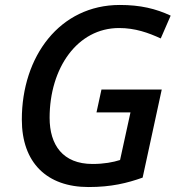

<svg xmlns="http://www.w3.org/2000/svg" viewBox="-20 -744 722 774"><path d="M337 10C429 10 493 -6 555 -28L632 -383H389L369 -291H506L464 -99C436 -90 399 -83 353 -83C233 -83 180 -160 180 -269C180 -470 292 -631 460 -631C525 -631 578 -612 628 -589L668 -681C608 -709 546 -724 463 -724C221 -724 68 -517 68 -262C68 -88 169 10 337 10Z"/></svg>

Font: Noto Sans Medium
Style: Italic
Weight: 500
Italic angle: -12°
Designer: Monotype Design Team
Foundry: Monotype Imaging Inc.
Version: Version 2.013